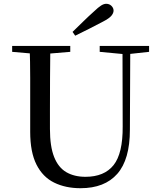

<svg xmlns="http://www.w3.org/2000/svg" viewBox="-20 -974 843 1011"><path d="M362 -806Q391 -834 419 -861.5Q447 -889 474 -913Q498 -936 512.5 -945Q527 -954 539 -954Q556 -954 567 -943Q578 -932 578 -918Q578 -905 566.5 -891Q555 -877 522 -860Q486 -841 449.5 -822.5Q413 -804 376 -786ZM404 17Q325 17 265 -12.5Q205 -42 172 -107.5Q139 -173 139 -280V-394Q139 -478 139 -563Q139 -648 136 -732H245Q244 -649 243.5 -564.5Q243 -480 243 -394V-295Q243 -203 265 -147.5Q287 -92 329 -67.5Q371 -43 430 -43Q529 -43 578 -104.5Q627 -166 626 -308L625 -732H666L664 -291Q664 -134 597.5 -58.5Q531 17 404 17ZM44 -701V-732H350V-701L206 -689H183ZM505 -701V-732H765V-701L655 -689H632Z"/></svg>

Font: Noto Serif JP ExtraLight Medium
Style: Regular
Weight: 500
Version: Version 2.003-H1;hotconv 1.1.1;makeotfexe 2.6.0